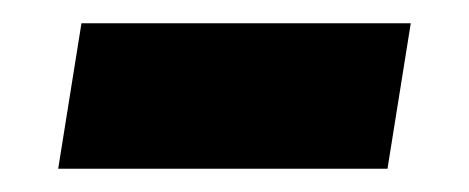

<svg xmlns="http://www.w3.org/2000/svg" viewBox="-20 -339 403 165"><path d="M30 -194 50 -319H333L313 -194Z"/></svg>

Font: MuseoModerno Black
Style: Italic
Weight: 900
Italic angle: -9°
Designer: Pablo Cosgaya, Héctor Gatti, Marcela Romero, and the Authors of The MuseoModerno Project.
Foundry: Omnibus-Type Team
Version: Version 1.003